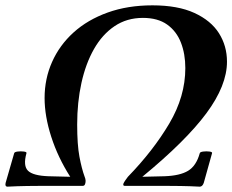

<svg xmlns="http://www.w3.org/2000/svg" viewBox="-41 -696 870 719"><path d="M-13 3Q-23 3 -20 -11L12 -122Q13 -127 25 -128.5Q37 -130 48.5 -128.5Q60 -127 58 -122Q45 -75 64 -56.5Q83 -38 141 -36L222 -34Q176 -106 151 -183.5Q126 -261 126 -329Q126 -401 154 -464Q182 -527 234.5 -574.5Q287 -622 362 -649Q437 -676 530 -676Q625 -676 687 -647.5Q749 -619 779 -571.5Q809 -524 809 -465Q809 -376 732 -272Q655 -168 492 -34L575 -36Q633 -38 663.5 -56.5Q694 -75 707 -122Q708 -127 720 -128.5Q732 -130 743.5 -128.5Q755 -127 753 -122L722 -11Q717 3 707 3Q670 1 635 0.5Q600 0 577 0H426Q419 0 421 -8Q423 -13 428.5 -21Q434 -29 438 -34Q533 -132 593 -233.5Q653 -335 653 -441Q653 -494 636.5 -536.5Q620 -579 585 -604Q550 -629 494 -629Q434 -629 388 -598Q342 -567 311 -512.5Q280 -458 264 -385.5Q248 -313 248 -230Q248 -154 256.5 -109Q265 -64 276 -34Q282 -20 278 -8Q276 0 269 0H118Q96 0 60.5 0.5Q25 1 -13 3Z"/></svg>

Font: Junicode
Style: Bold Italic
Weight: 700
Italic angle: -11°
Designer: Peter S. Baker
Version: Version 2.100; ttfautohint (v1.8.4)